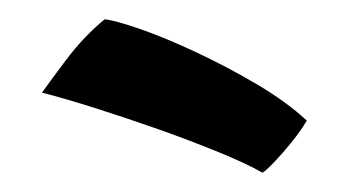

<svg xmlns="http://www.w3.org/2000/svg" viewBox="-20 -750 372 199"><path d="M88.5 -730Q99 -729 125 -720Q151 -711 183 -696Q215 -681 246 -662.8Q277 -644.5 298 -625Q289.5 -610.5 273.5 -592.2Q257.5 -574 252 -571Q235.5 -580.5 206.8 -592.2Q178 -604 144.8 -615.8Q111.5 -627.5 79.2 -637.8Q47 -648 23.5 -654Q29.5 -662.5 48.2 -687.5Q67 -712.5 88.5 -730Z"/></svg>

Font: Grandstander Medium
Style: Regular
Weight: 500
Designer: Tyler Finck
Foundry: Etcetera Type Co
Version: Version 1.200; ttfautohint (v1.8.3)